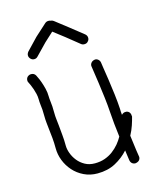

<svg xmlns="http://www.w3.org/2000/svg" viewBox="-123 -889 813 1006"><g transform="rotate(-15 283.0 -386.5)"><path d="M509.8 -240.2Q531.2 -235.4 531.2 -208Q526.4 -188.5 518.1 -163.6Q509.8 -138.7 496.1 -113.3Q502 -66.4 506.8 -32.2Q511.7 2 512.7 5.9Q512.7 16.6 505.9 23.9Q499 31.2 485.4 33.2Q474.6 33.2 467.3 26.9Q460 20.5 458 9.8Q458 7.8 455.6 -7.3Q453.1 -22.5 450.2 -45.9Q419.9 -11.7 377.9 10.7Q335.9 33.2 280.3 33.2Q240.2 33.2 207 17.1Q173.8 1 150.4 -25.4Q127 -51.8 114.3 -84.5Q101.6 -117.2 101.6 -151.4Q101.6 -180.7 99.1 -207Q96.7 -233.4 93.8 -255.9Q91.8 -275.4 89.8 -293.5Q87.9 -311.5 87.9 -329.1Q87.9 -348.6 86.9 -364.3Q85.9 -379.9 84 -391.6Q83 -400.4 82.5 -407.7Q82 -415 82 -422.9Q82 -436.5 78.6 -451.2Q75.2 -465.8 70.8 -479Q66.4 -492.2 61.5 -502.9Q56.6 -513.7 53.7 -519.5Q49.8 -524.4 49.8 -532.2Q49.8 -548.8 64.5 -556.6Q70.3 -559.6 77.1 -559.6Q93.8 -559.6 101.6 -545.9Q101.6 -544.9 107.4 -533.7Q113.3 -522.5 119.6 -504.9Q126 -487.3 131.3 -465.8Q136.7 -444.3 136.7 -422.9Q136.7 -418 137.2 -411.1Q137.7 -404.3 138.7 -396.5Q140.6 -383.8 141.6 -367.7Q142.6 -351.6 142.6 -329.1Q142.6 -314.5 144.5 -298.3Q146.5 -282.2 148.4 -262.7Q150.4 -237.3 153.3 -210Q156.2 -182.6 156.2 -151.4Q156.2 -130.9 164.6 -108.4Q172.9 -85.9 188.5 -66.4Q204.1 -46.9 227.1 -34.2Q250 -21.5 280.3 -21.5Q310.5 -21.5 335 -30.3Q359.4 -39.1 378.9 -53.7Q398.4 -68.4 413.6 -86.4Q428.7 -104.5 439.5 -124Q434.6 -160.2 431.2 -196.3Q427.7 -232.4 425.8 -261.7Q423.8 -295.9 418.5 -339.8Q413.1 -383.8 407.7 -422.9Q402.3 -461.9 397.9 -489.7Q393.6 -517.6 393.6 -519.5Q393.6 -529.3 400.4 -537.1Q407.2 -544.9 420.9 -546.9Q430.7 -546.9 438 -540.5Q445.3 -534.2 447.3 -524.4Q447.3 -521.5 451.7 -494.1Q456.1 -466.8 461.9 -427.7Q467.8 -388.7 473.1 -344.2Q478.5 -299.8 480.5 -264.6Q480.5 -256.8 481 -248.5Q481.4 -240.2 482.4 -230.5Q487.3 -235.4 493.2 -238.3Q499 -241.2 509.8 -240.2ZM416 -666Q416 -655.3 409.2 -648.4Q402.3 -638.7 388.7 -638.7Q377.9 -638.7 371.1 -644.5L301.8 -700.2L242.2 -746.1L193.4 -701.2L133.8 -639.6Q126 -630.9 114.3 -630.9Q103.5 -630.9 95.7 -638.7Q86.9 -647.5 86.9 -658.2Q86.9 -668 94.7 -677.7L155.3 -741.2L218.8 -798.8Q226.6 -805.7 237.3 -805.7Q245.1 -805.7 248 -803.7Q256.8 -803.7 264.6 -797.9L335 -743.2L405.3 -687.5Q416 -678.7 416 -666Z"/></g></svg>

Font: Coming Soon
Style: Regular
Weight: 400
Designer: Dathan Boardman
Foundry: Open Window
Version: Version 1.002